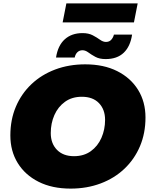

<svg xmlns="http://www.w3.org/2000/svg" viewBox="-20 -1095 888 1131"><path d="M396 16Q287 16 207.5 -24Q128 -64 84.5 -134.5Q41 -205 41 -297Q41 -390 73.5 -466.5Q106 -543 165 -599Q224 -655 305 -685.5Q386 -716 482 -716Q591 -716 670.5 -676Q750 -636 793.5 -565.5Q837 -495 837 -403Q837 -310 804.5 -233.5Q772 -157 713 -101Q654 -45 573 -14.5Q492 16 396 16ZM416 -175Q474 -175 515 -204.5Q556 -234 577.5 -283Q599 -332 599 -389Q599 -450 563 -487.5Q527 -525 462 -525Q404 -525 363 -495.5Q322 -466 300.5 -417.5Q279 -369 279 -311Q279 -250 315.5 -212.5Q352 -175 416 -175ZM602 -747Q566 -747 542 -760Q518 -773 500.5 -786Q483 -799 466 -799Q448 -799 436 -787.5Q424 -776 420 -756H310Q321 -827 361.5 -863.5Q402 -900 466 -900Q502 -900 526.5 -887Q551 -874 569 -861Q587 -848 604 -848Q624 -848 635.5 -861Q647 -874 651 -891H758Q748 -822 709 -784.5Q670 -747 602 -747ZM349 -963 371 -1075H791L769 -963Z"/></svg>

Font: Montserrat Black
Style: Italic
Weight: 900
Italic angle: -11.3°
Designer: Julieta Ulanovsky
Foundry: Julieta Ulanovsky
Version: Version 9.000; ttfautohint (v1.8.4.7-5d5b)